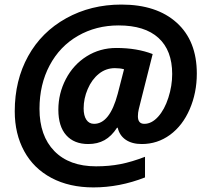

<svg xmlns="http://www.w3.org/2000/svg" viewBox="-20 -734 896 845"><path d="M846.2 -410.2Q846.2 -325.7 814.9 -253.4Q783.7 -181.2 728.3 -140.6Q672.9 -100.1 604 -100.1Q561 -100.1 533.4 -118.9Q505.9 -137.7 498 -171.9H495.1Q470.7 -134.3 439.9 -117.2Q409.2 -100.1 368.2 -100.1Q306.2 -100.1 271.5 -138.9Q236.8 -177.7 236.8 -251Q236.8 -322.8 269.8 -386Q302.7 -449.2 361.3 -486.1Q419.9 -522.9 492.2 -522.9Q582.5 -522.9 651.9 -496.1L600.1 -291Q594.7 -269.5 590.8 -253.7Q586.9 -237.8 586.9 -222.2Q586.9 -189 615.2 -189Q647.5 -189 675.8 -220.2Q704.1 -251.5 720.9 -303.7Q737.8 -356 737.8 -408.2Q737.8 -512.2 677.5 -567.1Q617.2 -622.1 502 -622.1Q402.8 -622.1 323 -576.2Q243.2 -530.3 198.5 -446.3Q153.8 -362.3 153.8 -254.9Q153.8 -136.2 219.2 -69.1Q284.7 -2 402.8 -2Q460 -2 510 -11.7Q560.1 -21.5 618.2 -43.9V46.9Q505.9 90.8 391.1 90.8Q285.2 90.8 206.5 49.1Q127.9 7.3 86.4 -68.8Q44.9 -145 44.9 -244.1Q44.9 -380.4 103.8 -486.8Q162.6 -593.3 271.2 -653.6Q379.9 -713.9 514.2 -713.9Q669.4 -713.9 757.8 -634Q846.2 -554.2 846.2 -410.2ZM485.8 -434.1Q445.8 -434.1 414.8 -408.9Q383.8 -383.8 366 -342Q348.1 -300.3 348.1 -256.8Q348.1 -225.1 360.1 -207Q372.1 -189 394 -189Q462.9 -189 498 -320.8L525.9 -429.2Q508.3 -434.1 485.8 -434.1Z"/></svg>

Font: CAA NEO Sans
Style: Bold Italic
Weight: 700
Italic angle: -12°
Version: Version 1.10